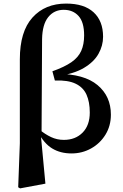

<svg xmlns="http://www.w3.org/2000/svg" viewBox="-20 -839 687 1074"><path d="M81.8 208.4 91 -37.8V-507.3Q91 -662.6 161.5 -740.8Q232 -819 350 -819Q450.5 -819 503.5 -770.3Q556.6 -721.6 556.6 -633.4Q556.6 -583.7 530.9 -537.9Q505.2 -492.2 449.2 -459Q393.2 -425.8 300.8 -413V-426Q451 -425.4 525.6 -363Q600.3 -300.6 600.3 -197.9Q600.3 -134.9 569.9 -85.6Q539.5 -36.4 489.5 -8.6Q439.5 19.3 380.1 19.3Q317.7 19.3 271.7 -8.7Q225.7 -36.6 193 -100.4H190.3L200.7 -114.1Q232 -88.1 265.5 -72.3Q298.9 -56.5 337 -56.5Q401.8 -56.5 442 -97.2Q482.2 -137.9 482.2 -209.4Q482.2 -268.6 463.9 -309.5Q445.5 -350.5 402.8 -370.9Q360.1 -391.4 286.9 -388.7L273.1 -440.3Q340.5 -464.2 379.3 -491Q418 -517.9 434.3 -554.3Q450.6 -590.7 450.6 -641Q450.6 -715.2 419.4 -749.6Q388.1 -784.1 336.4 -784.1Q282.8 -784.1 249.8 -743.3Q216.9 -702.5 215.4 -620.3L212.5 -95.2L208.3 -85L234 188.3L92.4 214.7Z"/></svg>

Font: Noto Serif TC
Style: Regular
Weight: 200
Designer: Ryoko NISHIZUKA 西塚涼子 (kana & ideographs); Frank Grießhammer (Latin, Greek & Cyrillic); Wenlong ZHANG 张文龙 (bopomofo); San
Foundry: Adobe
Version: Version 2.001;hotconv 1.1.0;makeotfexe 2.6.0